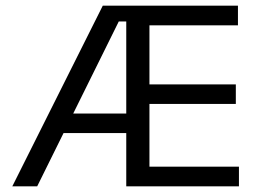

<svg xmlns="http://www.w3.org/2000/svg" viewBox="-20 -659 914 679"><path d="M23.5 0 343.5 -639H440.5V-583H400L111.5 0ZM173 -188.5V-257.5H455.5V-188.5ZM451 0V-69.5H825V0ZM426.5 0V-639H508.5V0ZM473.5 -291.5V-360.5H814V-291.5ZM450.5 -569.5V-639H821.5V-569.5Z"/></svg>

Font: Anek Tamil
Style: Regular
Weight: 400
Designer: Aadarsh Rajan (Tamil), Yesha Goshar (Latin)
Foundry: Ek Type
Version: Version 1.003